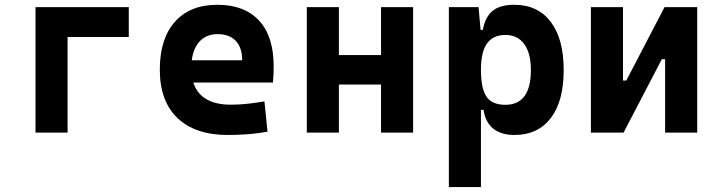

<svg xmlns="http://www.w3.org/2000/svg" viewBox="-20 -547 2970 792"><path d="M126.5 0V-517.6H511.2V-394.5H258.8V0Z M919.9 9.8Q785.6 9.8 712.4 -59.8Q639.2 -129.4 639.2 -259.8Q639.2 -386.7 701.4 -457Q763.7 -527.3 877 -527.3Q987.8 -527.3 1048.3 -462.4Q1108.9 -397.5 1108.9 -273.4Q1108.9 -238.3 1106 -206.5H777.3Q807.6 -115.2 931.6 -115.2Q966.8 -115.2 1001 -118.9Q1035.2 -122.6 1070.8 -128.9L1083.5 -3.9Q1033.7 4.9 992.7 7.3Q951.7 9.8 919.9 9.8ZM771 -298.3H979Q979 -350.6 952.4 -378.4Q925.8 -406.2 877.9 -406.2Q833 -406.2 805.4 -378.2Q777.8 -350.1 771 -298.3Z M1551.8 0V-198.2H1377.9V0H1245.6V-517.6H1377.9V-319.8H1551.8V-517.6H1684.1V0Z M1831.5 224.6V-517.6H1954.1L1962.4 -423.8H1971.7Q1981 -476.1 2011.5 -501.7Q2042 -527.3 2101.1 -527.3Q2198.2 -527.3 2251.7 -457Q2305.2 -386.7 2305.2 -258.3Q2305.2 -128.9 2251.7 -59.6Q2198.2 9.8 2102.1 9.8Q2047.9 9.8 2015.1 -16.1Q1982.4 -42 1974.6 -93.8H1963.9V224.6ZM1963.9 -258.3Q1963.9 -183.1 1986.3 -148.9Q2008.8 -114.7 2064.9 -114.7Q2169.9 -114.7 2169.9 -258.3Q2169.9 -327.1 2142.6 -365Q2115.2 -402.8 2064.9 -402.8Q2014.6 -402.8 1989.3 -368.2Q1963.9 -333.5 1963.9 -258.3Z M2417.5 0V-517.6H2549.8V-214.8H2563.5L2721.2 -517.6H2856V0H2723.6V-302.7H2710L2552.2 0Z"/></svg>

Font: Cascadia Mono
Style: Bold
Weight: 700
Monospace: yes
Designer: Aaron Bell
Foundry: Saja Typeworks
Version: Version 2404.023; ttfautohint (v1.8.4)